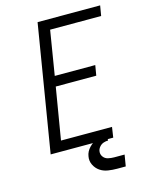

<svg xmlns="http://www.w3.org/2000/svg" viewBox="-132 -819 841 1076"><g transform="rotate(-15 288.0 -280.5)"><path d="M72 0H435L444 -60H148L198 -360H433L443 -419H208L250 -676H546L556 -735H193ZM412 174H461L472 108H412Q394 108 376.5 104Q359 100 348.5 85.5Q338 71 341 53Q343 40 353 28.5Q363 17 376.5 12.5Q390 8 403 8V-25Q376 -25 348.5 -16Q321 -7 299.5 15.5Q278 38 274 65Q269 91 280.5 114.5Q292 138 312.5 152Q333 166 359 170Q385 174 412 174Z"/></g></svg>

Font: Iosevka Sparkle Light
Style: Italic
Weight: 300
Italic angle: -9°
Designer: Belleve Invis
Foundry: Belleve Invis
Version: Version 4.5.0; ttfautohint (v1.8.3)